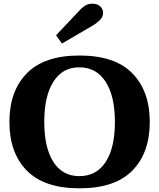

<svg xmlns="http://www.w3.org/2000/svg" viewBox="-20 -1011 863 1041"><path d="M284 -820 409 -952Q418 -964 437 -977.5Q456 -991 480 -991Q509 -991 524 -976Q539 -961 539 -941Q539 -922 524.5 -905.5Q510 -889 482 -872L316 -775ZM31 -350Q31 -517 125.5 -613.5Q220 -710 411 -710Q603 -710 697.5 -613.5Q792 -517 792 -350Q792 -182 697.5 -86Q603 10 411 10Q220 10 125.5 -86Q31 -182 31 -350ZM603 -350Q603 -490 552.5 -568Q502 -646 410 -646Q319 -646 269.5 -568Q220 -490 220 -350Q220 -210 269.5 -133Q319 -56 410 -56Q503 -56 553 -133Q603 -210 603 -350Z"/></svg>

Font: Taviraj
Style: Bold
Weight: 700
Designer: Katatrad Team
Foundry: CadsonDemak
Version: Version 1.001